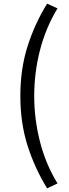

<svg xmlns="http://www.w3.org/2000/svg" viewBox="-20 -838 378 1055"><path d="M238.8 196.8Q169.9 84.5 130.9 -39.3Q91.8 -163.1 91.8 -311Q91.8 -458 130.9 -582Q169.9 -706.1 238.8 -817.9L295.9 -792Q231 -684.6 199.5 -561.5Q168 -438.5 168 -311Q168 -183.6 199.5 -60.1Q231 63.5 295.9 169.9Z"/></svg>

Font: `nÑOS CN Regular
Style: Regular
Weight: 400
Designer: Ryoko NISHIZUKA ¬âXZm¬º[P (kana & ideographs); Paul D. Hunt (Latin, Greek & Cyrillic); Wenlong ZHANG _ e¬á¬ü¬ô (bopomof
Foundry: Adobe Systems Incorporated
Version: Version 1.004;PS 1.004;hotconv 1.0.82;makeotf.lib2.5.63406